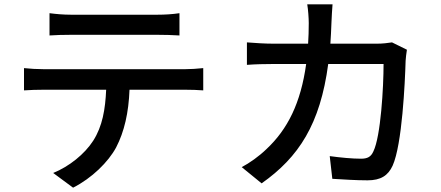

<svg xmlns="http://www.w3.org/2000/svg" viewBox="-20 -813 2040 888"><path d="M710 -652C741 -652 778 -651 810 -649V-752C778 -747 741 -745 710 -745H307C274 -745 239 -748 209 -752V-649C237 -651 274 -652 307 -652ZM182 -493C151 -493 119 -495 91 -498V-395C119 -397 152 -398 182 -398H471C467 -308 454 -229 411 -162C371 -100 300 -43 226 -13L318 55C405 11 481 -64 517 -131C555 -204 575 -292 579 -398H836C862 -398 897 -397 920 -395V-498C895 -495 857 -493 836 -493Z M1793 -617C1773 -614 1750 -611 1724 -611H1508C1510 -642 1512 -675 1513 -709C1514 -733 1516 -770 1518 -793H1401C1405 -770 1408 -729 1408 -706C1408 -673 1407 -641 1405 -611H1244C1205 -611 1160 -614 1122 -617V-513C1160 -516 1207 -517 1244 -517H1396C1371 -336 1310 -215 1213 -124C1178 -90 1134 -59 1098 -40L1190 35C1362 -86 1461 -239 1498 -517H1754C1754 -409 1741 -183 1707 -113C1696 -88 1680 -79 1650 -79C1609 -79 1556 -84 1505 -91L1517 14C1567 17 1626 21 1680 21C1741 21 1775 -1 1796 -47C1840 -145 1853 -431 1856 -532C1857 -545 1859 -566 1862 -583Z"/></svg>

Font: Noto Sans CJK JP Medium
Style: Regular
Weight: 500
Designer: Ryoko NISHIZUKA (kana & ideographs); Paul D. Hunt (Latin, Greek & Cyrillic); Wenlong ZHANG (bopomofo); Sandoll Communica
Foundry: Adobe Systems Incorporated
Version: Version 1.004;PS 1.004;hotconv 1.0.82;makeotf.lib2.5.63406